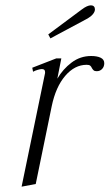

<svg xmlns="http://www.w3.org/2000/svg" viewBox="-20 -690 411 720"><path d="M169 -546 161 -561 286 -654Q307 -670 321 -670Q328 -670 332 -666Q336 -662 336 -655Q336 -646 328.5 -637Q321 -628 309 -621ZM371 -453Q371 -440 363 -431.5Q355 -423 343 -423Q335 -423 331.5 -426Q328 -429 325 -434Q322 -441 318 -444Q314 -447 305 -447Q260 -447 224.5 -405.5Q189 -364 174 -292L114 0L61 10L149 -416V-420Q149 -431 137 -431Q131 -431 121 -428Q111 -425 104 -421L101 -436L191 -471H210L195 -395Q216 -431 248.5 -455.5Q281 -480 322 -480Q344 -480 357.5 -473.5Q371 -467 371 -453Z"/></svg>

Font: Taviraj ExtraLight
Style: Italic
Weight: 275
Italic angle: -12°
Designer: Katatrad Team
Foundry: CadsonDemak
Version: Version 1.001